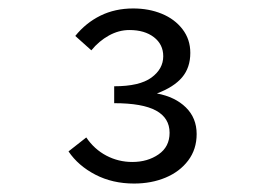

<svg xmlns="http://www.w3.org/2000/svg" viewBox="-20 -817 640 454"><path d="M297 -383Q246 -383 205.5 -404Q165 -425 142 -459L184 -492Q203 -464 231.5 -449Q260 -434 293 -434Q329 -434 355 -452Q381 -470 381 -503Q381 -538 349 -555.5Q317 -573 250 -573V-613Q310 -613 338 -633.5Q366 -654 366 -684Q366 -712 344 -729Q322 -746 286 -746Q261 -746 237.5 -733Q214 -720 196 -698L158 -732Q183 -763 217.5 -780Q252 -797 295 -797Q332 -797 362.5 -784.5Q393 -772 411.5 -748Q430 -724 430 -692Q430 -657 410.5 -634Q391 -611 351 -596Q394 -588 419.5 -563Q445 -538 445 -500Q445 -464 425 -437.5Q405 -411 371.5 -397Q338 -383 297 -383Z"/></svg>

Font: Source Code Pro
Style: Regular
Weight: 400
Monospace: yes
Designer: Paul D. Hunt, Teo Tuominen
Foundry: Adobe Systems Incorporated
Version: Version 1.018;hotconv 1.0.116;makeotfexe 2.5.65601